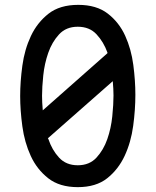

<svg xmlns="http://www.w3.org/2000/svg" viewBox="-20 -760 640 790"><path d="M300 10Q225 10 178.5 -26.5Q132 -63 106.5 -118.5Q81 -174 72 -240Q63 -306 63 -365Q63 -424 72 -490Q81 -556 107 -611.5Q133 -667 179.5 -703.5Q226 -740 302 -740Q377 -740 423.5 -704Q470 -668 495 -613Q520 -558 528.5 -493Q537 -428 537 -370Q537 -309 528 -242Q519 -175 493 -119Q467 -63 421 -26.5Q375 10 300 10ZM300 -80Q348 -80 377 -111.5Q406 -143 421.5 -187.5Q437 -232 442 -281.5Q447 -331 447 -367Q447 -393 444 -426L177 -191Q178 -189 179 -188Q194 -143 223 -111.5Q252 -80 300 -80ZM422 -541V-544Q406 -588 377 -619Q348 -650 300 -650Q252 -650 223 -618.5Q194 -587 178.5 -542.5Q163 -498 158 -449.5Q153 -401 153 -366Q153 -339 156 -306Z"/></svg>

Font: Maple Mono Normal
Style: Regular
Weight: 400
Monospace: yes
Designer: subframe7536
Version: Version 7.000